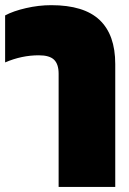

<svg xmlns="http://www.w3.org/2000/svg" viewBox="-20 -570 505 750"><path d="M209 160.2V-282.2Q209 -319.3 191.2 -336.7Q173.3 -354 131.8 -354Q64.5 -354 0 -326.2V-509.8Q31.7 -526.9 81.5 -538.3Q131.3 -549.8 180.2 -549.8Q308.1 -549.8 369.1 -491.9Q430.2 -434.1 430.2 -319.8V160.2Z"/></svg>

Font: Kanit Black
Style: Regular
Weight: 900
Designer: Katatrad Team
Foundry: CadsonDemak
Version: Version 1.000;PS 001.000;hotconv 1.0.88;makeotf.lib2.5.64775